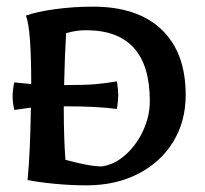

<svg xmlns="http://www.w3.org/2000/svg" viewBox="-20 -552 618 578"><path d="M539 -266Q539 -186 501 -124.5Q463 -63 395.5 -28.5Q328 6 240 6Q195 6 147 1.5Q99 -3 63 -10Q71 -92 73 -228L23 -221Q18 -243 18 -262Q18 -281 23 -304L53 -301L74 -299V-300Q74 -466 58 -505Q91 -517 146.5 -524.5Q202 -532 260 -532Q394 -532 466.5 -463Q539 -394 539 -266ZM431 -248Q431 -461 239 -461Q208 -461 179 -452Q175 -387 173 -296H182Q237 -296 266.5 -298.5Q296 -301 332 -307Q336 -281 336 -266Q336 -252 332 -224Q273 -232 172 -232V-227Q172 -136 177 -71Q249 -51 287 -51Q326 -57 359 -87Q392 -117 411.5 -160Q431 -203 431 -248Z"/></svg>

Font: Mirza Medium
Style: Regular
Weight: 500
Designer: Arabic design by Kourosh Beigpour, Latin design by Eduardo Tunni, engineering by Lasse Fister
Version: Version 1.0010g